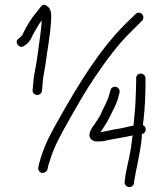

<svg xmlns="http://www.w3.org/2000/svg" viewBox="-20 -699 678 801"><path d="M559 -646C553.7 -646 549 -644 545 -640L535 -630C527.7 -622.7 517 -612.3 503 -599C392.7 -488.7 306.3 -345.7 226 -203C195.7 -150.1 167.5 -98.1 151 -43C145 -23.7 141.7 -11.7 141 -7C139.7 0.9 138.1 7.1 142.5 14C152.4 29.4 174.2 22.3 178 7C179.9 -4.5 181.2 -7.8 189 -32C204.4 -83.9 231.5 -133.3 260 -184C294.9 -246.1 334 -315.2 373 -373C420.6 -443.5 473 -515.8 531 -571L573 -613C576.3 -616.3 578 -620.8 578 -626.5C578 -637.5 569.9 -646 559 -646ZM548 -373V-357C548 -327.1 546.1 -305.1 545 -270C544 -238.8 539.1 -205.8 537 -175C531.7 -174.3 526.5 -173.3 521.5 -172C499.5 -166.1 475.4 -161.5 451 -158C435.6 -154.9 415.9 -149.9 399 -148C406.4 -157.9 411.7 -166.1 419 -178C430.4 -194 435.2 -208.2 444 -224L457 -250C465.7 -268.6 472.5 -283.8 476 -303L479 -313C479.7 -318.3 478.7 -323.3 476 -328C467.6 -342.7 443.1 -338.9 441 -322L438 -312C430.4 -278 411 -248.9 399 -220C393.3 -207.3 378.9 -188.6 372 -177C363.1 -165.9 354.5 -152 353 -137C351.7 -121.8 366.3 -110.4 379 -109H398C406.7 -109 417 -110.7 429 -114C462.5 -121.2 500.5 -126.1 532 -134H533C530.3 -111.3 528 -93.3 526 -80C519.6 -37.1 505.1 9.9 501 51L500 61C499.3 65.7 500.8 70.2 504.5 74.5C515.7 87.8 536.7 81.4 539 65L540 55C541.8 40.5 545.8 27.5 548 12C552.5 -9.1 560.7 -50 564.5 -73.5C566.9 -88.3 572 -116.3 572 -140C591.6 -142.5 593.8 -170.5 576 -177C576.7 -184.3 577.7 -192.3 579 -201C584.7 -249.8 587 -308.1 587 -357V-373C587 -383.6 577.6 -392 567 -392C556.4 -392 548 -383.6 548 -373ZM81 -508 90 -514C98.7 -520.7 105.3 -529 110 -539C115.2 -552.1 132.3 -580.9 139.5 -592.5C144 -599.7 148.4 -607.4 154 -613C153.3 -599 151.7 -581.3 149 -560C140.8 -502.9 135 -446.1 124 -394C119.8 -372.9 119 -353.1 117 -333L116 -323C115.3 -318.3 116.8 -313.8 120.5 -309.5C131.8 -296.2 153 -303.7 155 -320L156 -330C156.7 -336.7 157.3 -345 158 -355C159.9 -379.5 165.7 -403.8 170 -432C176.7 -485.5 190.6 -557.1 193 -614C195.7 -649.7 191.7 -667.8 168 -678.5C155.7 -684 146.4 -664.6 138 -655C114.2 -628.3 90.2 -590.7 74 -555C72 -551 69.3 -547.7 66 -545L58 -538C36.5 -525.7 61 -491.4 81 -508Z"/></svg>

Font: Just Breathe
Style: Regular
Weight: 400
Foundry: Cannot Into Space Fonts
Version: Version 0.72